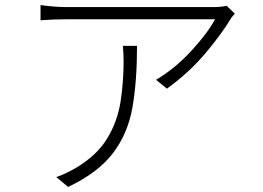

<svg xmlns="http://www.w3.org/2000/svg" viewBox="-20 -721 1040 758"><path d="M465 -540H521Q521 -401 503 -297.5Q485 -194 426 -116.5Q367 -39 249 17L202 -22Q221 -28 242.5 -38.5Q264 -49 281 -59Q363 -108 403.5 -175Q444 -242 456 -320Q468 -398 468 -479Q468 -509 465 -540ZM875 -698 907 -667Q896 -656 887 -641Q859 -593 794.5 -515Q730 -437 639 -371L596 -406Q671 -450 736 -521Q801 -592 829 -645H246Q195 -645 140 -641V-701Q195 -693 246 -693H826Q837 -693 851.5 -694.5Q866 -696 875 -698Z"/></svg>

Font: LXGW 975 Gothic SC 200W
Style: Regular
Weight: 200
Version: Version 2.01;February 25, 2021